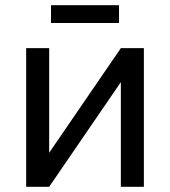

<svg xmlns="http://www.w3.org/2000/svg" viewBox="-20 -714 650 734"><path d="M80 0H168L442 -400V0H530V-530H442L168 -130V-530H80ZM175 -626H435V-694H175Z"/></svg>

Font: Golos Text VF
Style: Regular
Weight: 400
Designer: A.Korolkova, Vitaly Kuzmin
Foundry: ParaType Ltd
Version: Version 2.005